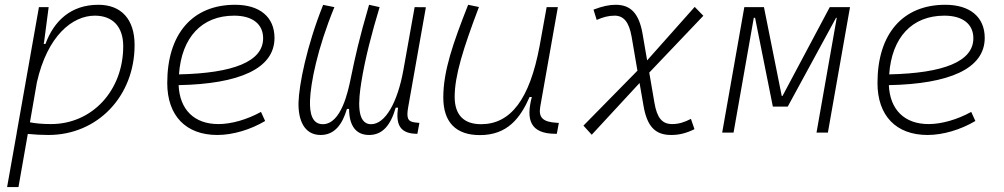

<svg xmlns="http://www.w3.org/2000/svg" viewBox="-20 -547 4142 792"><path d="M56.2 224.6 94.7 5.4C123 8.3 151.4 9.8 179.7 9.8C382.3 9.8 535.2 -149.9 535.2 -361.3C535.2 -467.3 480.5 -527.3 385.7 -527.3C272.5 -527.3 202.6 -460.9 167.5 -365.7H160.2L162.1 -375.5L180.7 -517.6H140.6L49.3 -1.5L48.3 -0.5C48.8 -0.5 48.8 -0.5 49.3 -0.5L9.3 224.6ZM103.5 -42.5 132.3 -208C175.8 -399.9 278.8 -482.4 371.1 -482.4C445.3 -482.4 488.3 -436.5 488.3 -356.4C488.3 -173.3 359.9 -35.2 190.4 -35.2C155.3 -35.2 124.5 -38.1 103.5 -42.5Z M880.9 -35.2C781.2 -35.2 721.2 -94.7 716.8 -195.8C965.8 -200.7 1112.3 -263.2 1112.3 -390.6C1112.3 -476.6 1051.8 -527.3 949.7 -527.3C773.9 -527.3 669.9 -407.2 669.9 -204.6C669.9 -69.8 746.6 9.8 876.5 9.8C939.9 9.8 1012.7 -11.7 1073.7 -47.9L1056.6 -85.4C999 -53.7 934.6 -35.2 880.9 -35.2ZM718.3 -240.2C729 -393.1 812.5 -482.4 945.8 -482.4C1022 -482.4 1065.4 -447.3 1065.4 -389.2C1065.4 -293 942.4 -245.1 718.3 -240.2Z M1302.7 9.8C1362.3 9.8 1393.1 -37.1 1411.1 -97.7H1419.9C1420.4 -28.3 1448.2 9.8 1502.4 9.8C1557.6 9.8 1591.3 -29.8 1612.3 -103H1622.1C1610.8 -29.8 1633.3 4.9 1700.7 4.9H1701.7L1710 -40L1691.4 -42C1660.2 -45.4 1656.2 -62.5 1664.1 -106.9L1736.8 -517.1L1690.4 -517.6L1644 -258.3C1620.1 -125.5 1569.8 -34.7 1510.7 -34.7C1448.7 -34.7 1459 -135.7 1470.2 -206.5C1485.8 -305.2 1513.7 -411.1 1545.9 -517.6L1502.4 -527.3C1460 -381.3 1445.8 -315.4 1427.2 -225.6C1416.5 -172.9 1388.2 -34.7 1311.5 -34.7C1268.1 -34.7 1256.8 -78.6 1258.8 -132.8C1261.2 -203.1 1288.6 -345.7 1359.4 -517.6L1313 -526.9C1245.1 -357.9 1213.4 -196.8 1211.4 -125C1209.5 -53.2 1233.9 9.8 1302.7 9.8Z M1959.5 10.3C2073.2 10.3 2126 -59.6 2164.6 -147H2173.8C2149.4 -54.7 2166 4.9 2271.5 4.9H2276.9L2285.2 -40L2276.4 -40.5C2219.2 -43.9 2200.7 -62 2208.5 -106.9L2281.2 -517.6H2234.9L2206.1 -358.4C2164.6 -134.8 2085 -34.7 1964.4 -34.7C1893.1 -34.7 1855.5 -73.2 1855.5 -147.5C1855.5 -234.4 1890.1 -345.2 1955.6 -518.1L1911.1 -527.3C1848.6 -368.7 1808.6 -254.4 1808.6 -145C1808.6 -43 1860.4 10.3 1959.5 10.3Z M2420.9 8.8 2618.2 -204.6 2634.3 -111.8C2648.9 -25.9 2682.1 9.8 2748.5 9.8C2782.2 9.8 2811 2.4 2844.7 -14.2L2830.1 -56.6C2802.7 -42.5 2779.3 -35.2 2752.9 -35.2C2710.9 -35.2 2690.4 -61 2679.7 -122.1L2658.2 -247.6L2881.3 -481.9L2845.7 -518.6L2649.4 -297.9L2630.9 -405.8C2616.2 -491.7 2582 -527.3 2519.5 -527.3C2492.7 -527.3 2465.8 -521.5 2428.2 -507.3L2441.4 -464.8C2467.3 -476.1 2489.3 -482.4 2515.1 -482.4C2552.7 -482.4 2574.7 -456.5 2585.4 -395.5L2609.4 -255.4L2386.7 -28.8Z M2959 0H3005.9L3089.4 -473.6H3094.7L3168 -107.4H3229.5L3428.7 -473.6H3431.6L3348.1 0H3395L3486.3 -517.6H3402.8L3208 -151.4H3204.6L3131.3 -517.6H3050.3Z M3810.5 -35.2C3710.9 -35.2 3650.9 -94.7 3646.5 -195.8C3895.5 -200.7 4042 -263.2 4042 -390.6C4042 -476.6 3981.4 -527.3 3879.4 -527.3C3703.6 -527.3 3599.6 -407.2 3599.6 -204.6C3599.6 -69.8 3676.3 9.8 3806.2 9.8C3869.6 9.8 3942.4 -11.7 4003.4 -47.9L3986.3 -85.4C3928.7 -53.7 3864.3 -35.2 3810.5 -35.2ZM3647.9 -240.2C3658.7 -393.1 3742.2 -482.4 3875.5 -482.4C3951.7 -482.4 3995.1 -447.3 3995.1 -389.2C3995.1 -293 3872.1 -245.1 3647.9 -240.2Z"/></svg>

Font: Cascadia Code PL ExtraLight
Style: Italic
Weight: 200
Italic angle: -10°
Monospace: yes
Designer: Aaron Bell
Foundry: Saja Typeworks
Version: Version 2404.023